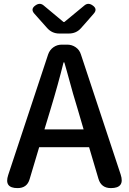

<svg xmlns="http://www.w3.org/2000/svg" viewBox="-20 -965 662 985"><path d="M70 0Q0 0 22 -67L227 -686Q235 -709 254 -722.5Q273 -736 297 -736H325Q349 -736 368.5 -722.5Q388 -709 395 -686L599 -70Q622 0 549 0Q499 0 485 -48L437 -210H309H181L132 -46Q119 0 70 0ZM208 -301H308H409L380 -400Q359 -466 322 -603Q314 -631 310 -645H306Q279 -535 238 -400ZM284 -793Q247 -793 222 -821L157 -894Q134 -919 163 -938Q185 -953 204 -937L306 -852H310L413 -937Q432 -953 454 -938Q483 -919 460 -894L426 -855L395 -820Q371 -793 333 -793Z"/></svg>

Font: GenSenRounded JP M
Style: Regular
Weight: 500
Version: Version 1.501;PS 1;hotconv 16.6.51;makeotf.lib2.5.65220